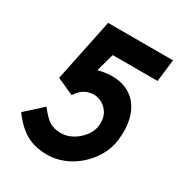

<svg xmlns="http://www.w3.org/2000/svg" viewBox="-168 -815 878 938"><g transform="rotate(30 271.0 -346.5)"><path d="M234 7Q163 7 114 -21Q65 -49 20 -110L114 -195Q144 -155 170 -136.5Q196 -118 239 -118Q271 -118 302 -135Q333 -152 355.5 -180.5Q378 -209 382 -242Q387 -286 368 -315.5Q349 -345 317.5 -356.5Q286 -368 251.5 -356.5Q217 -345 192 -305L97 -348L170 -700H536L521 -575H268L240 -474Q314 -492 366.5 -479.5Q419 -467 451 -431.5Q483 -396 495 -344Q507 -292 499 -230Q493 -180 468 -137Q443 -94 406 -61.5Q369 -29 324.5 -11Q280 7 234 7Z"/></g></svg>

Font: Kulim Park
Style: Bold Italic
Weight: 700
Italic angle: -8°
Designer: Noponies / Dale Sattler
Foundry: Noponies
Version: Version 1.000; ttfautohint (v1.8.3)